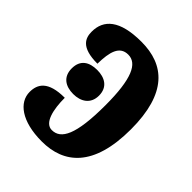

<svg xmlns="http://www.w3.org/2000/svg" viewBox="-162 -650 761 761"><g transform="rotate(45 218.5 -269.5)"><path d="M194 10C317 10 410 -63 410 -274C410 -476 323 -549 194 -549C72 -549 26 -504 26 -438C26 -403 39 -364 132 -364C133 -431 145 -476 193 -476C243 -476 271 -418 271 -270C271 -104 241 -50 190 -50C150 -50 136 -111 136 -177C42 -177 21 -138 21 -95C21 -37 80 10 194 10ZM149 -211C191 -211 226 -232 226 -279C226 -327 191 -346 149 -346C105 -346 73 -327 73 -279C73 -232 105 -211 149 -211Z"/></g></svg>

Font: Noto Serif Condensed
Style: Bold
Weight: 700
Width: 3
Designer: Monotype Design Team
Foundry: Monotype Imaging Inc.
Version: Version 2.015